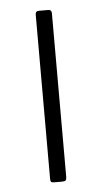

<svg xmlns="http://www.w3.org/2000/svg" viewBox="-44 -561 315 591"><g transform="rotate(-5 113.0 -265.0)"><path d="M138 -13Q138 -6 135.5 -3Q133 0 125 0H100Q92 0 90 -2.5Q88 -5 88 -11V-519Q88 -530 98 -530H128Q138 -530 138 -519Z"/></g></svg>

Font: Libre Franklin Thin ExtraLight
Style: Regular
Weight: 250
Version: Version 3.000